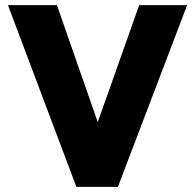

<svg xmlns="http://www.w3.org/2000/svg" viewBox="-20 -729 762 749"><path d="M278 0 11 -709H202L402 -136H320L523 -709H710L440 0Z"/></svg>

Font: Outfit Thin ExtraBold
Style: Regular
Weight: 800
Version: Version 1.100;gftools[0.9.27]